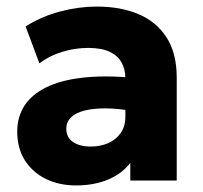

<svg xmlns="http://www.w3.org/2000/svg" viewBox="-20 -550 620 585"><path d="M211.5 15Q160.5 15 120 -4.8Q79.5 -24.5 56 -61.2Q32.5 -98 32.5 -149.5Q32.5 -193.5 54.2 -227.5Q76 -261.5 120 -283.5Q164 -305.5 230.8 -313.2Q297.5 -321 387 -313L388.5 -211Q341 -219.5 302.8 -219.8Q264.5 -220 237.8 -213.2Q211 -206.5 196.5 -192.5Q182 -178.5 182 -158Q182 -131.5 202.2 -117.5Q222.5 -103.5 256.5 -103.5Q286 -103.5 309.8 -114Q333.5 -124.5 347.8 -144.8Q362 -165 362 -194.5V-311Q362 -338.5 350.5 -359.5Q339 -380.5 314.2 -392.2Q289.5 -404 248.5 -404Q209 -404 170 -392.2Q131 -380.5 100 -357L58 -469.5Q107.5 -500.5 164 -515.2Q220.5 -530 275 -530Q347 -530 401.8 -507Q456.5 -484 487.5 -436Q518.5 -388 518.5 -313V0H377V-54Q352.5 -21 309.5 -3Q266.5 15 211.5 15Z"/></svg>

Font: Geologica Cursive
Style: Bold
Weight: 700
Designer: Sindre Bremnes, Frode Helland
Foundry: Monokrom Skriftforlag AS
Version: Version 1.010;gftools[0.9.28]